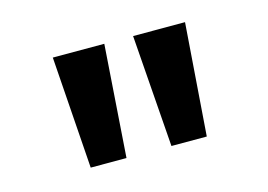

<svg xmlns="http://www.w3.org/2000/svg" viewBox="-49 -813 593 425"><g transform="rotate(-15 247.0 -600.5)"><path d="M114 -472 96 -729H214L196 -472ZM299 -472 280 -729H399L380 -472Z"/></g></svg>

Font: Noto Sans Gurmukhi Condensed SemiBold
Style: Regular
Weight: 600
Width: 3
Designer: Jelle Bosma - Monotype Design Team
Foundry: Monotype Imaging Inc.
Version: Version 2.004; ttfautohint (v1.8.4.7-5d5b)